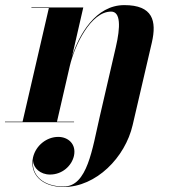

<svg xmlns="http://www.w3.org/2000/svg" viewBox="-74 -490 722 770"><path d="M-54 -2V0H223V-2H154.5L206 -225.5C225.5 -309 290.5 -443.5 371.5 -443.5C410 -443.5 409.5 -382.5 390.5 -301L325.5 -20C296 107 276.5 258 181.5 258C99 258 52 212.5 58.5 154C59.5 184 88 210 126.5 210C175 210 213 176 222.5 135.5C233 88 199.5 59 159.5 59C114 59 70 92.5 58.5 141C43.5 207.5 93 260 181.5 260C311.5 260 428 141.5 458 11.5L535 -319.5C555 -406.5 539 -469.5 424.5 -469.5C309 -469.5 243 -350 215 -264L260 -460H52V-458H122L16.5 -2Z"/></svg>

Font: Bodoni* 96pt
Style: Bold Italic
Weight: 700
Italic angle: -13°
Version: Version 2.3